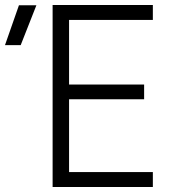

<svg xmlns="http://www.w3.org/2000/svg" viewBox="-99 -750 719 770"><path d="M112 0V-730H514V-670H178V-411H479V-352H178V-60H514V0ZM-79 -569 -23 -729H47L-16 -569Z"/></svg>

Font: JetBrains Mono NL ExtraLight
Style: Regular
Weight: 200
Designer: Philipp Nurullin, Konstantin Bulenkov
Foundry: JetBrains
Version: Version 2.304; ttfautohint (v1.8.4.7-5d5b)